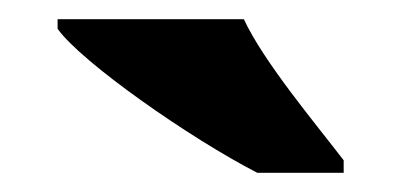

<svg xmlns="http://www.w3.org/2000/svg" viewBox="-20 -786 418 200"><path d="M248 -606H338V-619C309 -657 255 -721 234 -766H40V-756C65 -721 178 -642 248 -606Z"/></svg>

Font: Noto Serif Gurmukhi Black
Style: Regular
Weight: 900
Designer: Vaibhav Singh and the Monotype Design Team
Foundry: Monotype Imaging Inc.
Version: Version 2.004